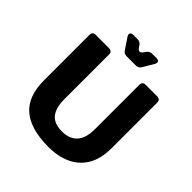

<svg xmlns="http://www.w3.org/2000/svg" viewBox="-222 -990 1170 1170"><g transform="rotate(45 363.0 -404.5)"><path d="M378 20Q224 20 147.5 -45Q71 -110 71 -249V-640Q71 -667 98 -667H212Q240 -667 240 -640V-256Q240 -179 271 -142Q302 -105 370 -105Q432 -105 466.5 -142Q501 -179 501 -256V-640Q501 -667 528 -667H627Q655 -667 655 -640V-249Q655 -156 619.5 -96.5Q584 -37 521.5 -8.5Q459 20 378 20ZM323 -708Q301 -708 290 -726L243 -796Q234 -810 239 -819.5Q244 -829 260 -829H296Q317 -829 329 -813L341 -796Q349 -784 359 -784Q369 -784 377 -795L390 -813Q402 -829 423 -829H460Q476 -829 481 -820Q486 -811 478 -797L436 -726Q425 -708 403 -708Z"/></g></svg>

Font: Pitagon Sans
Style: Bold
Weight: 700
Designer: Travis Tran
Foundry: Pitagon
Version: Version 1.001; ttfautohint (v1.8.4.7-5d5b);gftools[0.9.26]